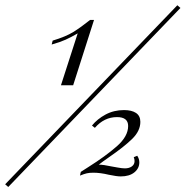

<svg xmlns="http://www.w3.org/2000/svg" viewBox="-112 -685 724 749"><path d="M591.9 -654 -79.8 44.4 -91.9 33.9 579.8 -664.5ZM173.4 -352.4H125.8L191.1 -554.8Q166.1 -540.3 144 -530.2Q121.8 -520.2 89.5 -511.3L93.5 -526.6Q144.4 -541.9 173.8 -560.1Q203.2 -578.2 239.5 -607.3H254.8ZM435.5 -209.7Q435.5 -174.2 403.6 -143.1Q371.8 -112.1 314.5 -72.6Q285.5 -52.4 273.4 -42.7Q291.1 -42.7 324.2 -35.5Q329 -34.7 346.8 -31.5Q364.5 -28.2 375 -28.2Q391.9 -28.2 402.4 -35.9Q412.9 -43.5 412.9 -56.5Q412.9 -65.3 409.7 -71.8L423.4 -77.4Q431.5 -65.3 431.5 -51.6Q431.5 -28.2 412.1 -12.5Q392.7 3.2 358.9 3.2Q343.5 3.2 312.9 -3.2Q279 -11.3 252.4 -11.3Q237.1 -11.3 226.6 -8.9Q216.1 -6.5 200 0L203.2 -14.5L232.3 -33.1Q300 -75.8 344 -114.5Q387.9 -153.2 387.9 -193.5Q387.9 -228.2 344.4 -228.2Q294.4 -228.2 258.1 -186.3L246.8 -195.2Q267.7 -221 300 -238.3Q332.3 -255.6 371.8 -255.6Q401.6 -255.6 418.5 -244.4Q435.5 -233.1 435.5 -209.7Z"/></svg>

Font: Playfair Display SC
Style: Italic
Weight: 400
Italic angle: -14°
Designer: Claus Eggers Sørensen
Foundry: Claus Eggers Sørensen
Version: Version 1.202; ttfautohint (v1.6)